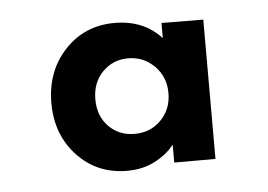

<svg xmlns="http://www.w3.org/2000/svg" viewBox="-33 -711 485 348"><g transform="rotate(-5 210.0 -537.5)"><path d="M59.5 -537Q59.5 -595 95.5 -633.5Q131.5 -672 186 -672Q239 -672 271 -637V-664.5L347 -664V-410.5H272V-442H271Q258.5 -426 236.5 -414.5Q214.5 -403 186 -403Q131.5 -403 95.5 -441.2Q59.5 -479.5 59.5 -537ZM205 -468.5Q234 -468.5 253.2 -488Q272.5 -507.5 272.5 -537Q272.5 -566.5 252.8 -586.2Q233 -606 205 -606Q177.5 -606 158.5 -586.8Q139.5 -567.5 139.5 -537Q139.5 -506.5 158.2 -487.5Q177 -468.5 205 -468.5Z"/></g></svg>

Font: League Spartan SemiBold
Style: Regular
Weight: 600
Foundry: The League of Moveable Type
Version: Version 2.002